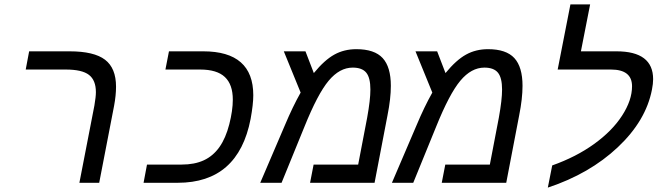

<svg xmlns="http://www.w3.org/2000/svg" viewBox="-20 -833 3040 875"><path d="M432.1 0H341.8L410.2 -352.1Q417 -392.1 417 -413.1Q417 -467.3 385.5 -491.7Q354 -516.1 279.8 -516.1H97.2L112.8 -599.1H296.9Q408.7 -599.1 458.7 -560.8Q508.8 -522.5 508.8 -438Q508.8 -398.4 500 -351.1Z M750 -599.1H906.2Q1134.3 -599.1 1134.3 -398.9Q1134.3 -357.4 1122.1 -291Q1065.9 0 790 0H634.3L649.9 -83H808.1Q866.7 -83 908.9 -102.5Q951.2 -122.1 980 -162.8Q1008.8 -203.6 1024.9 -266.6Q1041 -329.6 1041 -378.9Q1041 -447.8 1004.9 -481.9Q968.8 -516.1 892.1 -516.1H733.9Z M1604 -608.9Q1686.5 -608.9 1723.9 -568.4Q1761.2 -527.8 1761.2 -441.9Q1761.2 -383.8 1746.1 -308.1L1687 0H1393.1L1409.2 -83H1612.3L1653.3 -296.9Q1668 -377.9 1668 -424.8Q1668 -478.5 1649.2 -501.7Q1630.4 -524.9 1587.4 -524.9Q1527.8 -524.9 1477.8 -465.1Q1427.7 -405.3 1367.2 -254.9L1263.2 0H1166L1278.3 -262.2Q1313.5 -346.2 1350.1 -411.1L1273.4 -599.1H1372.1L1410.2 -500Q1459 -559.6 1503.7 -584.2Q1548.3 -608.9 1604 -608.9Z M2204.1 -608.9Q2286.6 -608.9 2324 -568.4Q2361.3 -527.8 2361.3 -441.9Q2361.3 -383.8 2346.2 -308.1L2287.1 0H1993.2L2009.3 -83H2212.4L2253.4 -296.9Q2268.1 -377.9 2268.1 -424.8Q2268.1 -478.5 2249.3 -501.7Q2230.5 -524.9 2187.5 -524.9Q2127.9 -524.9 2077.9 -465.1Q2027.8 -405.3 1967.3 -254.9L1863.3 0H1766.1L1878.4 -262.2Q1913.6 -346.2 1950.2 -411.1L1873.5 -599.1H1972.2L2010.3 -500Q2059.1 -559.6 2103.8 -584.2Q2148.4 -608.9 2204.1 -608.9Z M2860.4 -439.9Q2860.4 -516.1 2764.2 -516.1H2521.5L2579.6 -813H2669.4L2627.4 -599.1H2789.6Q2956.5 -599.1 2956.5 -472.2Q2956.5 -451.7 2951.2 -424.8Q2923.8 -282.7 2795.4 -161.9Q2667 -41 2476.6 22L2496.6 -79.1Q2605.5 -117.7 2687.5 -176.8Q2769.5 -235.8 2814.9 -305.9Q2860.4 -376 2860.4 -439.9Z"/></svg>

Font: Cousine
Style: Italic
Weight: 400
Italic angle: -12°
Monospace: yes
Designer: Steve Matteson
Foundry: Monotype Imaging Inc.
Version: Version 1.21